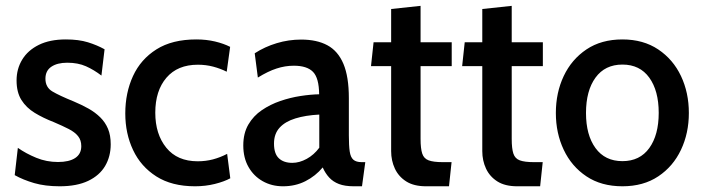

<svg xmlns="http://www.w3.org/2000/svg" viewBox="-20 -642 2458 672"><path d="M189 10Q138 10 99.5 -1.2Q61 -12.5 31.5 -29L42.5 -124.5Q71 -104.5 106.8 -89.8Q142.5 -75 183 -75Q222 -75 243.2 -89Q264.5 -103 264.5 -130.5Q264.5 -151.5 253.2 -165.5Q242 -179.5 220.5 -190.5Q199 -201.5 168.5 -214.5Q131 -229 101.5 -247Q72 -265 55 -292Q38 -319 38 -360.5Q38 -401 57.8 -433.5Q77.5 -466 116 -485Q154.5 -504 210.5 -504Q255.5 -504 287.8 -494Q320 -484 346 -469.5L335 -377.5Q309 -397.5 281 -410Q253 -422.5 215.5 -422.5Q180.5 -422.5 159.8 -408.5Q139 -394.5 139 -366.5Q139 -336.5 163.2 -322Q187.5 -307.5 238 -287Q266.5 -275 290 -261.8Q313.5 -248.5 331 -231.2Q348.5 -214 358 -191.2Q367.5 -168.5 367.5 -137Q367.5 -94.5 348 -61.2Q328.5 -28 288.8 -9Q249 10 189 10Z M662.5 10Q581.5 10 527.2 -24.5Q473 -59 445.8 -116.8Q418.5 -174.5 418.5 -245Q418.5 -317 445.5 -375.8Q472.5 -434.5 527.5 -469.2Q582.5 -504 667 -504Q702 -504 732.5 -496.8Q763 -489.5 785.5 -478L773.5 -391Q751.5 -402 726 -408.8Q700.5 -415.5 672.5 -415.5Q601.5 -415.5 562.5 -370Q523.5 -324.5 523.5 -247.5Q523.5 -172.5 562 -125Q600.5 -77.5 672 -77.5Q700 -77.5 725.5 -84.2Q751 -91 775 -103.5L786 -18Q765 -6.5 732 1.8Q699 10 662.5 10Z M970.5 10Q931 10 899.5 -7.8Q868 -25.5 849.8 -57.5Q831.5 -89.5 831.5 -133Q831.5 -175.5 849.2 -206Q867 -236.5 896.5 -256.5Q926 -276.5 961 -288.5Q996 -300.5 1031.8 -306Q1067.5 -311.5 1097 -312Q1096.5 -369 1075.5 -390.5Q1054.5 -412 1008.5 -412Q978 -412 948 -402.2Q918 -392.5 882.5 -370.5L871.5 -455.5Q907 -478.5 948.8 -491Q990.5 -503.5 1034 -503.5Q1089 -503.5 1126 -483.5Q1163 -463.5 1182 -418.5Q1201 -373.5 1201 -298.5V-168Q1201 -132 1204 -111.8Q1207 -91.5 1216.8 -83Q1226.5 -74.5 1246 -74.5H1258.5L1247 10H1218.5Q1187 10 1166.2 2Q1145.5 -6 1132 -20.8Q1118.5 -35.5 1109.5 -56Q1084.5 -26 1049.2 -8Q1014 10 970.5 10ZM1003 -72Q1028 -72 1053.5 -86Q1079 -100 1097.5 -125V-241Q1049.5 -238.5 1013.8 -227.5Q978 -216.5 958.5 -195Q939 -173.5 939 -139.5Q939 -104 956 -88Q973 -72 1003 -72Z M1471.5 10Q1428.5 10 1401.8 -7Q1375 -24 1362 -52Q1349 -80 1349 -113V-410.5H1278.5L1287.5 -494H1349V-610.5L1452 -621.5V-494H1561V-410.5H1452V-156Q1452 -122 1457.8 -104.5Q1463.5 -87 1480.2 -80.8Q1497 -74.5 1530 -74.5H1560.5L1551.5 10Z M1790.5 10Q1747.5 10 1720.8 -7Q1694 -24 1681 -52Q1668 -80 1668 -113V-410.5H1597.5L1606.5 -494H1668V-610.5L1771 -621.5V-494H1880V-410.5H1771V-156Q1771 -122 1776.8 -104.5Q1782.5 -87 1799.2 -80.8Q1816 -74.5 1849 -74.5H1879.5L1870.5 10Z M2158.5 10Q2084.5 10 2032.5 -24.8Q1980.5 -59.5 1953 -117.8Q1925.5 -176 1925.5 -246.5Q1925.5 -317.5 1953 -375.8Q1980.5 -434 2032.5 -469Q2084.5 -504 2158.5 -504Q2231.5 -504 2283.8 -469Q2336 -434 2363.5 -375.8Q2391 -317.5 2391 -246.5Q2391 -176 2363.5 -117.8Q2336 -59.5 2284 -24.8Q2232 10 2158.5 10ZM2158.5 -78Q2219.5 -78 2252.5 -123.8Q2285.5 -169.5 2285.5 -247Q2285.5 -324.5 2252.5 -370.2Q2219.5 -416 2158.5 -416Q2097.5 -416 2064.2 -370.2Q2031 -324.5 2031 -246.5Q2031 -169.5 2064.2 -123.8Q2097.5 -78 2158.5 -78Z"/></svg>

Font: Cabin SemiCondensedMedium
Style: Regular
Weight: 500
Width: 4
Designer: Pablo Impallari
Foundry: Pablo Impallari. http://www.impallari.com Igino Marini. http://www.ikern.com
Version: Version 3.001